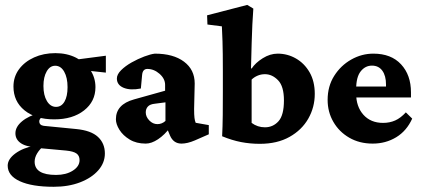

<svg xmlns="http://www.w3.org/2000/svg" viewBox="-20 -567 1684 766"><path d="M194.3 178.2Q107.4 178.2 59.1 156Q10.7 133.8 10.7 93.8Q10.7 67.9 41 45.4Q71.3 22.9 119.6 13.7L154.3 15.6Q138.2 28.3 128.2 44.9Q118.2 61.5 118.2 78.1Q118.2 130.9 203.6 130.9Q243.7 130.9 270.5 113.8Q297.4 96.7 297.4 71.8Q297.4 54.2 285.2 45.4Q272.9 36.6 243.7 33.7L136.2 23.9L130.9 20Q87.4 20 64.5 5.1Q41.5 -9.8 41.5 -35.2Q41.5 -61 67.9 -83Q94.2 -105 140.1 -117.2L153.3 -105Q146.5 -100.6 141.6 -95Q136.7 -89.4 136.7 -83Q136.7 -67.4 154.8 -64.9L284.2 -52.2Q343.3 -46.4 370.8 -20.8Q398.4 4.9 398.4 45.4Q398.4 82.5 372.1 112.5Q345.7 142.6 299.6 160.4Q253.4 178.2 194.3 178.2ZM196.3 -90.8Q122.1 -90.8 77.9 -126.7Q33.7 -162.6 33.7 -221.7Q33.7 -260.7 55.9 -290.8Q78.1 -320.8 116 -337.9Q153.8 -355 201.2 -355Q247.1 -355 283.2 -336.9Q319.3 -318.8 340.1 -288.1Q360.8 -257.3 360.8 -219.2Q360.8 -162.1 315.4 -126.5Q270 -90.8 196.3 -90.8ZM203.6 -140.6Q225.1 -140.6 237.3 -161.6Q249.5 -182.6 249.5 -219.2Q249.5 -257.3 236.1 -281Q222.7 -304.7 200.2 -304.7Q179.2 -304.7 166.3 -282.2Q153.3 -259.8 153.3 -224.1Q153.3 -187 167.2 -163.8Q181.2 -140.6 203.6 -140.6ZM402.3 -277.3 293 -289.1 274.9 -328.1 402.3 -344.7Z M561.5 5.9Q523.9 5.9 497.3 -10.3Q470.7 -26.4 456.5 -49.1Q442.4 -71.8 442.4 -91.3Q442.4 -150.4 514.6 -170.4L638.7 -205.1V-228.5Q638.7 -252.9 616.5 -272.5Q594.2 -292 567.9 -292Q548.8 -292 546.9 -267.1L542 -213.9Q500 -205.6 473.1 -216.8Q446.3 -228 446.3 -253.9Q446.3 -270 463.1 -286.9Q480 -303.7 505.1 -317.9Q530.3 -332 555.7 -341.6Q581.1 -351.1 597.7 -353Q671.4 -353 714.1 -321Q756.8 -289.1 756.8 -233.9L754.4 -132.3Q754.4 -108.4 755.9 -96.7Q757.3 -85 760.7 -77.1L813 -67.9V-31.2L757.3 -6.8Q727.5 5.9 704.1 5.9Q671.9 5.9 658.2 -26.4L642.6 -64L660.2 -60.1Q636.7 -28.8 610.6 -11.5Q584.5 5.9 561.5 5.9ZM607.9 -71.8Q626 -71.8 640.1 -84.5V-158.7L598.6 -153.3Q578.6 -151.4 570.1 -142.1Q561.5 -132.8 561.5 -118.7Q561.5 -101.1 575.7 -86.4Q589.8 -71.8 607.9 -71.8Z M866.2 -23.4Q868.2 -61 868.7 -108.2Q869.1 -155.3 869.1 -201.2V-281.7Q869.1 -360.4 867.7 -401.9Q866.2 -443.4 865.2 -461.9L807.6 -469.2L806.2 -505.9L966.3 -547.4L990.7 -532.7Q988.3 -500.5 986.8 -469.2Q985.4 -438 984.1 -397Q982.9 -356 981.4 -294.4L983.9 -293.5Q999 -316.4 1028.3 -334.7Q1057.6 -353 1087.9 -353Q1127 -353 1160.6 -333.7Q1194.3 -314.5 1215.1 -278.6Q1235.8 -242.7 1235.8 -192.4Q1235.8 -139.2 1210 -93.8Q1184.1 -48.3 1135 -20.8Q1085.9 6.8 1016.6 6.8Q978 6.8 941.7 -0.2Q905.3 -7.3 866.2 -23.4ZM1037.1 -59.1Q1069.3 -59.1 1091.1 -83.3Q1112.8 -107.4 1112.8 -166.5Q1112.8 -222.7 1089.4 -246.8Q1065.9 -271 1037.1 -271Q1021 -271 1007.1 -264.9Q993.2 -258.8 983.9 -249.5V-76.7Q1007.3 -59.1 1037.1 -59.1Z M1466.8 5.9Q1414.1 5.9 1373.5 -17.6Q1333 -41 1310.1 -80.6Q1287.1 -120.1 1287.1 -168.5Q1287.1 -222.7 1313.2 -264.2Q1339.4 -305.7 1381.1 -329.3Q1422.9 -353 1469.7 -353Q1540.5 -353 1580.1 -310.3Q1619.6 -267.6 1619.6 -198.7V-178.2H1390.6V-221.7H1534.2L1520 -199.7V-230Q1520 -264.6 1505.4 -284.9Q1490.7 -305.2 1463.9 -305.2Q1437 -305.2 1418.9 -282.2Q1400.9 -259.3 1400.9 -211.4V-193.4Q1400.9 -141.6 1429.9 -109.1Q1459 -76.7 1508.3 -76.7Q1534.7 -76.7 1556.6 -86.4Q1578.6 -96.2 1599.1 -118.7L1624.5 -93.8Q1602.5 -44.9 1560.8 -19.5Q1519 5.9 1466.8 5.9Z"/></svg>

Font: Lateef ExtraBold
Style: Regular
Weight: 800
Designer: SIL International
Foundry: SIL International
Version: Version 4.200